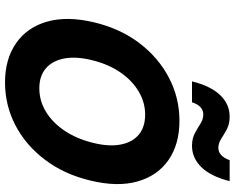

<svg xmlns="http://www.w3.org/2000/svg" viewBox="-105 -820 935 765"><g transform="rotate(90 362.5 -437.5)"><path d="M308.3 10Q215.8 10 152.5 -33.8Q89.2 -77.5 66.2 -157.5Q43.3 -237.5 69.2 -345.8Q94.2 -450 152.1 -525.8Q210 -601.7 290 -643.3Q370 -685 460.8 -685Q554.2 -685 617.1 -641.7Q680 -598.3 702.9 -518.3Q725.8 -438.3 699.2 -329.2Q674.2 -225 616.2 -148.8Q558.3 -72.5 478.8 -31.2Q399.2 10 308.3 10ZM331.7 -126.7Q381.7 -126.7 425 -152.9Q468.3 -179.2 500.4 -226.7Q532.5 -274.2 548.3 -337.5Q565 -401.7 556.2 -449.2Q547.5 -496.7 517.1 -522.5Q486.7 -548.3 436.7 -548.3Q387.5 -548.3 343.8 -522.1Q300 -495.8 267.9 -448.8Q235.8 -401.7 220 -337.5Q204.2 -274.2 212.9 -226.7Q221.7 -179.2 252.1 -152.9Q282.5 -126.7 331.7 -126.7ZM304.2 -735Q323.3 -810.8 359.6 -847.9Q395.8 -885 444.2 -885Q474.2 -885 495 -873.8Q515.8 -862.5 533.3 -851.2Q550.8 -840 569.2 -840Q601.7 -840 618.3 -885H701.7Q682.5 -809.2 645.8 -772.1Q609.2 -735 560.8 -735Q532.5 -735 511.2 -746.2Q490 -757.5 472.5 -768.8Q455 -780 435.8 -780Q420 -780 407.5 -769.2Q395 -758.3 387.5 -735Z"/></g></svg>

Font: Funnel Sans Light ExtraBold
Style: Italic
Weight: 800
Italic angle: -14.036°
Version: Version 1.000